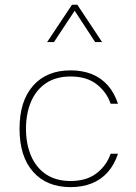

<svg xmlns="http://www.w3.org/2000/svg" viewBox="-20 -785 574 811"><path d="M278.3 -487.8Q177.2 -487.8 119.9 -423.1Q62.5 -358.4 62.5 -241.2Q62.5 -124 119.9 -59.3Q177.2 5.4 278.3 5.4Q327.6 5.4 367.2 -10.3Q406.7 -25.9 434.8 -57.4Q462.9 -88.9 478.5 -135.7H447.3Q430.7 -86.4 388.4 -53.5Q346.2 -20.5 278.3 -20.5Q216.3 -20.5 174.3 -48.8Q132.3 -77.1 111.1 -127Q89.8 -176.8 89.8 -241.2Q89.8 -305.7 111.1 -355.5Q132.3 -405.3 174.3 -433.6Q216.3 -461.9 278.3 -461.9Q346.2 -461.9 388.4 -429Q430.7 -396 447.3 -346.7H478.5Q462.9 -393.6 434.8 -425Q406.7 -456.5 367.2 -472.2Q327.6 -487.8 278.3 -487.8ZM411.1 -607.4 306.6 -765.1H284.2L179.2 -607.4H208L295.4 -739.7L381.8 -607.4Z"/></svg>

Font: Estedad-FD VF
Style: Regular
Weight: 100
Designer: Amin Abedi
Version: Version 7.3